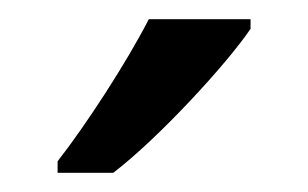

<svg xmlns="http://www.w3.org/2000/svg" viewBox="-20 -786 321 200"><path d="M241 -756V-766H135C112 -721 69 -655 40 -618V-606H98C145 -642 216 -719 241 -756Z"/></svg>

Font: Noto Sans Hebrew Droid Medium
Style: Regular
Weight: 500
Designer: Monotype Design Team
Foundry: Monotype Imaging Inc.
Version: Version 1.100